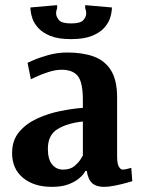

<svg xmlns="http://www.w3.org/2000/svg" viewBox="-20 -715 553 746"><path d="M181 11Q112 11 69.5 -24Q27 -59 27 -120Q27 -170 54.5 -202.5Q82 -235 124.5 -254.5Q167 -274 214.5 -283.5Q262 -293 302 -296V-325Q302 -395 282.5 -419.5Q263 -444 219 -444Q196 -444 168 -435Q140 -426 120 -416.5Q100 -407 100 -407L87 -471Q87 -471 109.5 -481Q132 -491 167.5 -501Q203 -511 242 -511Q301 -511 344 -495.5Q387 -480 411 -442Q435 -404 435 -336V-109Q435 -78 442 -67Q449 -56 456 -56Q465 -56 477.5 -59.5Q490 -63 490 -63L494 -11Q494 -11 475 -5.5Q456 0 430 5.5Q404 11 383 11Q354 11 338 -3.5Q322 -18 317 -51H312Q312 -51 306 -41.5Q300 -32 285 -20Q270 -8 245 1.5Q220 11 181 11ZM225 -56Q253 -56 269.5 -70Q286 -84 294 -97.5Q302 -111 302 -111V-243Q240 -236 203 -213Q166 -190 166 -137Q166 -96 182.5 -76Q199 -56 225 -56ZM256 -563Q206 -563 175.5 -575.5Q145 -588 128.5 -606.5Q112 -625 106 -643Q100 -661 99 -673.5Q98 -686 98 -686L202 -695V-683Q202 -683 200 -677Q198 -671 198 -663Q198 -650 209 -637Q220 -624 256 -624Q293 -624 304 -637Q315 -650 315 -663Q315 -671 313 -677Q311 -683 311 -683V-695L415 -686Q415 -686 414 -673.5Q413 -661 407 -643Q401 -625 384.5 -606.5Q368 -588 337 -575.5Q306 -563 256 -563Z"/></svg>

Font: Arsenal SC
Style: Bold
Weight: 700
Designer: Andrij Shevchenko
Foundry: Stairsfor
Version: Version 2.001; ttfautohint (v1.8.4.7-5d5b)